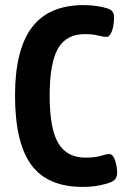

<svg xmlns="http://www.w3.org/2000/svg" viewBox="-20 -727 490 754"><path d="M305 7Q166 7 102.5 -80Q39 -167 39 -352Q39 -531 105 -619Q171 -707 309 -707Q337 -707 362 -703Q387 -699 402 -694Q428 -686 428 -660Q428 -644 425 -626Q422 -608 415 -595Q408 -582 398 -582Q386 -582 365 -587.5Q344 -593 313 -593Q240 -593 207.5 -536Q175 -479 175 -351Q175 -223 208.5 -165.5Q242 -108 316 -108Q354 -108 375.5 -115Q397 -122 409 -122Q424 -122 432 -97Q440 -72 440 -47Q440 -36 434.5 -26.5Q429 -17 414 -11Q397 -4 368 1.5Q339 7 305 7Z"/></svg>

Font: Asap Condensed SemiBold
Style: Regular
Weight: 600
Width: 3
Designer: Pablo Cosgaya
Foundry: Omnibus-Type
Version: Version 3.001; ttfautohint (v1.8.4.7-5d5b)